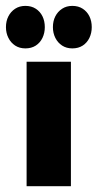

<svg xmlns="http://www.w3.org/2000/svg" viewBox="-51 -639 334 659"><path d="M40.3 0V-427.1H192.4V0ZM36.1 -472.9Q16 -472.9 1 -482.6Q-13.9 -492.4 -22.2 -509Q-30.6 -525.7 -30.6 -545.8Q-30.6 -566.7 -22.2 -583Q-13.9 -599.3 1 -609Q16 -618.8 36.1 -618.8Q56.9 -618.8 71.9 -609Q86.8 -599.3 94.8 -583Q102.8 -566.7 102.8 -545.8Q102.8 -525.7 94.8 -509Q86.8 -492.4 71.9 -482.6Q56.9 -472.9 36.1 -472.9ZM197.2 -472.9Q177.1 -472.9 162.2 -482.6Q147.2 -492.4 138.9 -509Q130.6 -525.7 130.6 -545.8Q130.6 -566.7 138.9 -583Q147.2 -599.3 162.2 -609Q177.1 -618.8 197.2 -618.8Q218.1 -618.8 233 -609Q247.9 -599.3 255.9 -583Q263.9 -566.7 263.9 -545.8Q263.9 -525.7 255.9 -509Q247.9 -492.4 233 -482.6Q218.1 -472.9 197.2 -472.9Z"/></svg>

Font: Afacad Flux ExtraBold
Style: Regular
Weight: 800
Designer: Kristian Moeller
Foundry: Dicotype
Version: Version 1.100